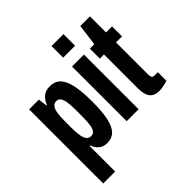

<svg xmlns="http://www.w3.org/2000/svg" viewBox="-225 -923 1308 1308"><g transform="rotate(-45 429.5 -268.5)"><path d="M43 187V-527H137L145 -463H150Q162 -495 186.5 -517Q211 -539 254 -539Q301 -539 329.5 -510Q358 -481 371.5 -419.5Q385 -358 385 -259Q385 -164 372 -104Q359 -44 331.5 -16Q304 12 259 12Q234 12 215.5 3.5Q197 -5 184 -21Q171 -37 163 -59H158V187ZM213 -99Q232 -99 243.5 -112.5Q255 -126 260 -156Q265 -186 265 -235V-299Q265 -347 260 -377Q255 -407 244 -421.5Q233 -436 213 -436Q192 -436 180 -420.5Q168 -405 163 -375Q158 -345 158 -299V-235Q158 -199 161 -173.5Q164 -148 170.5 -131.5Q177 -115 188 -107Q199 -99 213 -99Z M456 -612V-724H571V-612ZM456 0V-527H571V0Z M762 12Q726 12 705.5 -2Q685 -16 676.5 -42.5Q668 -69 668 -105V-431H628V-527H671L691 -682H784V-527H842V-431H784V-127Q784 -106 789 -96Q794 -86 809 -86H842V-3Q828 1 813.5 4.5Q799 8 786.5 10Q774 12 762 12Z"/></g></svg>

Font: Archivo ExtraCondensed
Style: Bold
Weight: 700
Width: 2
Designer: Hector Gatti
Foundry: Omnibus-Type
Version: Version 2.001